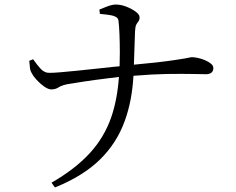

<svg xmlns="http://www.w3.org/2000/svg" viewBox="-20 -777 1040 846"><path d="M109 -509 126 -516Q141 -494 158.5 -474.5Q176 -455 200 -456Q214 -456 245 -458.5Q276 -461 315.5 -465Q355 -469 396.5 -473.5Q438 -478 475 -482Q492 -483 507 -485Q508 -513 508 -545Q508 -586 506.5 -624.5Q505 -663 502 -686Q501 -698 487.5 -704Q474 -710 455.5 -712Q437 -714 420 -716L418 -735Q429 -740 452 -748.5Q475 -757 490 -757Q513 -757 537 -747.5Q561 -738 578 -725.5Q595 -713 595 -701Q595 -689 590 -683Q585 -677 580.5 -668.5Q576 -660 575 -639Q573 -599 572 -551Q571 -519 570 -492Q629 -498 670 -502Q721 -508 750.5 -512.5Q780 -517 794.5 -519.5Q809 -522 815 -523.5Q821 -525 826 -525Q837 -525 853 -521.5Q869 -518 884 -511.5Q899 -505 909.5 -496.5Q920 -488 920 -477Q920 -463 911 -456.5Q902 -450 889 -450Q871 -450 828.5 -451Q786 -452 714 -451Q654 -450 568 -443Q562 -333 530 -245Q495 -147 420.5 -74Q346 -1 222 49L207 28Q311 -32 375 -101.5Q439 -171 470 -260Q497 -338 504 -438Q478 -435 448 -431Q398 -425 352 -418Q306 -411 277 -406Q252 -401 238 -392Q224 -383 206 -383Q193 -383 175 -395.5Q157 -408 141.5 -425Q126 -442 121 -453Q114 -463 112 -477.5Q110 -492 109 -509Z"/></svg>

Font: Early Summer Mincho
Style: Regular
Weight: 400
Designer: GuiWonder
Version: Version 1.002